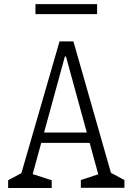

<svg xmlns="http://www.w3.org/2000/svg" viewBox="-20 -936 660 956"><path d="M20.5 -38.5 101.5 -82 78 -44.5 276.5 -730H345.5L540 -49L518.5 -83L599.5 -39.5V-1H382.5V-39.5L483.5 -73L474.5 -49L308.5 -654.5H303L136 -44.5L134 -72L237.5 -38.5V0H20.5ZM163 -276H454.5V-224.5H163ZM156.5 -915.5H463.5V-865.5H156.5Z"/></svg>

Font: Monaspace Xenon Var
Style: Regular
Weight: 400
Designer: Riley Cran and the Lettermatic Team
Version: Version 1.000 (Monaspace Xenon Var)